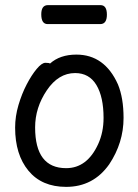

<svg xmlns="http://www.w3.org/2000/svg" viewBox="-20 -705 540 749"><path d="M238 24Q143 24 91 -39Q39 -102 39 -207Q39 -251 52 -295Q65 -339 84 -375.5Q103 -412 123 -436Q143 -460 157 -460Q173 -460 175 -457Q214 -492 278 -492Q388 -492 440 -376Q462 -323 462 -245Q462 -148 406 -64Q344 24 238 24ZM238 -49Q320 -49 363 -143Q384 -189 384 -245Q384 -327 356 -373.5Q328 -420 273 -420Q208 -420 162.5 -352.5Q117 -285 117 -208Q117 -49 238 -49ZM166 -611Q141 -611 141 -649Q141 -685 167 -685H372Q397 -685 397 -648Q397 -611 371 -611Z"/></svg>

Font: LXGW WenKai Mono TC
Style: Bold
Weight: 700
Designer: LXGW / Fontworks Inc.
Foundry: LXGW / Fontworks Inc.
Version: Version 1.330